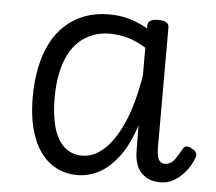

<svg xmlns="http://www.w3.org/2000/svg" viewBox="-44 -567 710 632"><g transform="rotate(5 311.0 -251.0)"><path d="M233 17Q182 17 144 -11.5Q106 -40 85.5 -94.5Q65 -149 65 -226Q65 -278 74 -323Q83 -368 101.5 -404.5Q120 -441 148 -466.5Q176 -492 212 -505.5Q248 -519 292 -519Q327 -519 357.5 -510.5Q388 -502 420 -484V-493Q420 -504 428.5 -509.5Q437 -515 455 -515Q473 -515 481.5 -509.5Q490 -504 490 -493V-99Q490 -81 492.5 -69Q495 -57 501.5 -51Q508 -45 518 -45Q528 -45 536.5 -50.5Q545 -56 553 -68Q561 -80 571 -98Q575 -107 583 -108Q591 -109 601 -103Q612 -98 616 -90Q620 -82 616 -73Q606 -47 589.5 -27Q573 -7 552.5 5Q532 17 508 17Q486 17 470.5 10.5Q455 4 443.5 -8.5Q432 -21 426.5 -39Q421 -57 421 -80Q421 -100 420.5 -121Q420 -142 420 -164Q400 -101 370.5 -61Q341 -21 306.5 -2Q272 17 233 17ZM137 -228Q137 -178 147.5 -136.5Q158 -95 182.5 -71.5Q207 -48 244 -48Q282 -48 316.5 -79.5Q351 -111 378 -173.5Q405 -236 420 -329V-420Q386 -441 356.5 -448.5Q327 -456 300 -456Q269 -456 243.5 -446Q218 -436 198 -417.5Q178 -399 164.5 -371.5Q151 -344 144 -308.5Q137 -273 137 -228Z"/></g></svg>

Font: Playwrite GB S Light
Style: Regular
Weight: 300
Designer: Veronika Burian, José Scaglione
Foundry: TypeTogether
Version: Version 1.002